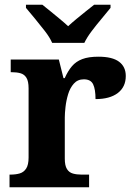

<svg xmlns="http://www.w3.org/2000/svg" viewBox="-20 -786 563 806"><path d="M20 0V-53H23Q46 -53 62.9 -58Q79.9 -63 89.9 -78.5Q100 -94 100 -125V-415Q100 -445 91 -459.5Q82 -474 66 -478.5Q50 -483 28 -483H25V-536H227L246.5 -458H251.7Q265 -488 282 -508Q299 -528 325.5 -538Q352 -548 393 -548Q451.6 -548 479.8 -526.9Q508 -505.8 508 -467Q508 -421 474.5 -395.5Q441 -370 381 -370Q381 -411 371 -432Q361 -453 332 -453Q306 -453 290 -435Q274 -417 266 -390.5Q258 -364 255 -337Q252 -310 252 -293V-120Q252 -91 261 -76.5Q270 -62 286 -57.5Q302 -53 322 -53H354V0ZM199 -606Q189 -629 168.5 -655.5Q148 -682 126.5 -708Q105 -734 89 -753V-766H158Q172 -755 191.5 -739Q211 -723 231 -706.5Q251 -690 266 -676Q281 -690 301 -706.5Q321 -723 341 -739Q361 -755 375 -766H444V-753Q429 -734 407 -708Q385 -682 365 -655.5Q345 -629 334 -606Z"/></svg>

Font: Noto Serif Gujarati
Style: Regular
Weight: 400
Designer: Universal Thirst, Indian Type Foundry and the Monotype Design Team
Foundry: Monotype Imaging Inc.
Version: Version 2.102